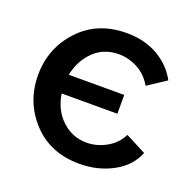

<svg xmlns="http://www.w3.org/2000/svg" viewBox="-102 -636 751 748"><g transform="rotate(20 273.5 -262.0)"><path d="M301 9Q180 9 106 -70.5Q32 -150 32 -262Q32 -373 106.5 -453Q181 -533 302 -533Q377 -533 432.5 -500.5Q488 -468 516 -415L440 -365Q417 -405 379.5 -425Q342 -445 301 -445Q239 -445 198 -405Q157 -365 144 -303H374V-225H143Q153 -159 196.5 -118.5Q240 -78 299 -78Q341 -78 380.5 -100Q420 -122 439 -161L524 -117Q501 -58 439 -24.5Q377 9 301 9Z"/></g></svg>

Font: Raleway
Style: Regular
Weight: 600
Designer: Matt McInerney, Pablo Impallari, Rodrigo Fuenzalida
Foundry: Matt McInerney, Pablo Impallari, Rodrigo Fuenzalida
Version: Version 1.000;PS 001.001;hotconv 1.0.56; ttfautohint (v1.5)